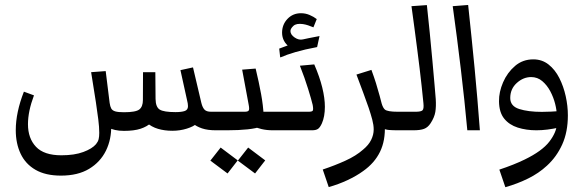

<svg xmlns="http://www.w3.org/2000/svg" viewBox="-20 -532 2380 784"><path d="M229 185.1Q166 185.1 125 161.4Q84 137.7 64.2 95.7Q44.4 53.7 44.4 -0.5Q44.4 -72.8 77.6 -157.7L118.7 -142.6Q94.2 -77.6 94.2 -24.9Q94.2 32.7 127 67.4Q159.7 102.1 230.5 102.1Q284.2 102.1 320.3 88.6Q356.4 75.2 372.1 56.6Q380.4 46.4 382.8 36.1Q385.3 25.9 385.3 10.3Q385.3 -12.7 381.3 -44.7Q377.4 -76.7 371.6 -114.3L352.1 -237.3L411.6 -241.7L427.7 -111.8Q429.7 -97.2 434.3 -88.9Q439 -80.6 450.9 -77.1Q462.9 -73.7 486.3 -73.7Q534.7 -73.7 549.1 -85.2Q563.5 -96.7 563.5 -123.5L564 -237.3H614.3L615.2 -127.9Q615.7 -94.7 632.3 -84.5Q648.9 -74.2 696.8 -74.2Q720.2 -74.2 733.9 -78.6Q747.6 -83 747.6 -98.6Q747.6 -103.5 746.6 -109.9Q745.6 -116.2 743.7 -123.5L716.8 -245.6L768.1 -256.8L802.2 -111.8Q806.6 -93.8 814.7 -84.7Q822.8 -75.7 841.8 -75.7H860.8V0Q827.6 0 804.7 -7.8Q781.7 -15.6 767.1 -28.3L783.7 -27.8Q771 -15.6 742.9 -6.8Q714.8 2 683.6 2Q651.9 2 625.2 -5.9Q598.6 -13.7 577.6 -32.2L597.2 -30.8Q580.6 -15.1 554 -6.3Q527.3 2.4 486.3 2.4Q465.8 2.4 450.2 -1.2Q434.6 -4.9 423.3 -10.3L434.1 -21Q435.5 36.6 412.6 83.3Q389.6 129.9 343.8 157.5Q297.9 185.1 229 185.1ZM860.8 0V-75.7Q874.5 -75.7 878.7 -66.9Q882.8 -58.1 882.8 -37.6Q882.8 -19.5 878.4 -9.8Q874 0 860.8 0Z M860.8 0V-75.7H979Q992.2 -75.7 995.6 -80.8Q999 -85.9 995.6 -103.5L968.8 -247.6L1023.9 -252Q1037.6 -194.8 1046.1 -148.2Q1054.7 -101.6 1056.6 -59.6L1038.6 -75.7H1107.9V0H1093.8Q1069.3 0 1048.3 -4.9Q1027.3 -9.8 1010.7 -17.6L1046.9 -15.6Q1027.3 -7.8 991.5 -3.9Q955.6 0 907.7 0ZM1107.9 0V-75.7Q1121.6 -75.7 1125.7 -66.9Q1129.9 -58.1 1129.9 -37.6Q1129.9 -19.5 1125.5 -9.8Q1121.1 0 1107.9 0ZM860.8 0Q847.7 0 843.3 -9.8Q838.9 -19.5 838.9 -37.6Q838.9 -58.1 843 -66.9Q847.2 -75.7 860.8 -75.7ZM1021.5 176.3 951.3 123.9 993.3 70.5 1063 122.9ZM909.2 176.3 839 123.9 881 70.5 950.7 122.9Z M1107.9 0V-75.7H1240.7Q1253.4 -75.7 1256.8 -79.8Q1260.3 -84 1256.8 -103.5Q1251.5 -126 1238 -169.4Q1224.6 -212.9 1204.6 -263.7L1263.2 -269Q1285.2 -218.3 1295.9 -174.6Q1306.6 -130.9 1306.6 -95.7Q1306.6 -76.2 1303.5 -58.8Q1300.3 -41.5 1294.4 -28.3Q1286.6 -11.2 1278.3 -5.6Q1270 0 1254.4 0ZM1107.9 0Q1094.7 0 1090.3 -9.8Q1085.9 -19.5 1085.9 -37.6Q1085.9 -58.1 1090.1 -66.9Q1094.2 -75.7 1107.9 -75.7ZM1126 -297.9 1124 -298.3 1120.1 -333.5 1166 -350.6 1168.5 -335Q1147.9 -349.6 1139.9 -365Q1131.8 -380.4 1131.8 -398.4Q1131.8 -431.6 1153.8 -454.8Q1175.8 -478 1209 -478Q1227.5 -478 1244.1 -470.9Q1260.7 -463.9 1273.4 -454.1L1259.8 -420.4Q1249 -424.8 1238.3 -428.5Q1227.5 -432.1 1217.3 -433.6Q1189.9 -437.5 1178 -426.3Q1166 -415 1166 -405.3Q1166 -390.6 1183.1 -378.9Q1200.2 -367.2 1216.8 -371.1Q1220.2 -372.1 1239.7 -376Q1259.3 -379.9 1284.7 -384.8L1274.9 -339.8Q1223.1 -330.1 1186.5 -319.3Q1149.9 -308.6 1126 -297.9Z M1604 -75.7V0Q1584 0 1568.8 -1.2Q1553.7 -2.4 1539.6 -9.3L1551.3 -21.5Q1554.2 42 1531.7 87.9Q1509.3 133.8 1462.9 166.5Q1435.5 186.5 1398.9 203.6Q1362.3 220.7 1322.3 231.9L1297.9 160.2Q1347.7 143.6 1390.6 124Q1433.6 104.5 1462.4 79.1Q1485.4 60.1 1495.6 39.1Q1505.9 18.1 1505.9 -3.4Q1505.9 -21.5 1500 -43.7Q1494.1 -65.9 1485.4 -91.8Q1476.6 -117.2 1463.1 -153.8Q1449.7 -190.4 1435.5 -227.5L1496.6 -246.6Q1507.3 -217.8 1515.1 -192.9Q1522.9 -168 1530.3 -140.6Q1533.2 -129.4 1535.2 -121.8Q1537.1 -114.3 1538.6 -108.9Q1543.9 -91.3 1551.8 -84.5Q1563 -75.7 1604 -75.7ZM1604 0V-75.7Q1617.7 -75.7 1621.8 -66.9Q1626 -58.1 1626 -37.6Q1626 -19.5 1621.6 -9.8Q1617.2 0 1604 0Z M1604 0V-75.7H1677.7Q1698.7 -75.7 1705.1 -81.5Q1711.4 -87.4 1709 -110.4Q1705.6 -145.5 1701.7 -180.9Q1697.8 -216.3 1693.4 -253.2Q1689 -290 1683.8 -329.6Q1678.7 -369.1 1672.9 -413.1Q1667 -457 1660.2 -506.8L1723.1 -511.2Q1729 -457.5 1734.9 -397.7Q1740.7 -337.9 1745.8 -282.5Q1751 -227.1 1754.4 -185.8Q1757.8 -144.5 1759.3 -127.4Q1761.2 -97.2 1757.6 -75Q1753.9 -52.7 1738.3 -28.8Q1727.1 -11.7 1711.7 -5.9Q1696.3 0 1668.5 0ZM1604 0Q1590.8 0 1586.4 -9.8Q1582 -19.5 1582 -37.6Q1582 -58.1 1586.2 -66.9Q1590.3 -75.7 1604 -75.7Z M1888.2 0Q1877.4 -118.7 1861.8 -249.3Q1846.2 -379.9 1828.6 -506.8L1891.6 -511.7Q1906.2 -375.5 1918 -253.2Q1929.7 -130.9 1939.5 0Z M2043.5 232.4 2019 160.6Q2048.3 150.9 2074.7 140.4Q2101.1 129.9 2122.1 119.6Q2193.4 85 2223.1 46.4Q2252.9 7.8 2254.4 -28.3L2253.4 -63Q2253.4 -82 2246.8 -108.2Q2240.2 -134.3 2227.1 -159.2Q2213.9 -184.1 2194.3 -200.7Q2174.8 -217.3 2148.9 -217.3Q2116.7 -217.3 2090.1 -193.1Q2063.5 -168.9 2063.5 -131.8Q2063.5 -98.6 2100.1 -86.9Q2136.7 -75.2 2192.4 -75.2Q2210.4 -75.2 2230 -76.2Q2249.5 -77.1 2269.5 -78.6L2265.6 -11.7Q2238.3 -5.9 2215.1 -2.9Q2191.9 0 2169.9 0Q2128.9 0 2094.2 -11Q2059.6 -22 2038.8 -47.6Q2018.1 -73.2 2017.6 -118.2Q2017.1 -156.2 2034.2 -195.8Q2051.3 -235.4 2082.8 -262.5Q2114.3 -289.6 2157.7 -289.6Q2193.4 -289.6 2220 -268.6Q2246.6 -247.6 2263.9 -213.4Q2281.2 -179.2 2290 -139.2Q2298.8 -99.1 2298.8 -61Q2298.8 6.8 2275.9 57.6Q2252.9 108.4 2213.4 144.5Q2180.2 175.3 2136.7 196.8Q2093.3 218.3 2043.5 232.4Z"/></svg>

Font: Markazi Text
Style: Regular
Weight: 400
Designer: Borna Izadpanah (Arabic designer), Fiona Ross (Arabic design director) and Florian Runge (Latin designer)
Foundry: Borna Izadpanah and Florian Runge
Version: Version 1.000